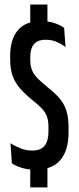

<svg xmlns="http://www.w3.org/2000/svg" viewBox="-20 -742 351 850"><path d="M190 -600H114V-722H190ZM190 87.5H114V-12.5H190ZM135 9.5Q113 9.5 93.8 5.5Q74.5 1.5 59 -5Q43.5 -11.5 32.5 -19L26.5 -108Q47 -94.5 71.5 -85Q96 -75.5 122.5 -75.5Q161 -75.5 177.8 -97.2Q194.5 -119 194.5 -158.5V-181Q194.5 -209 187 -228Q179.5 -247 164 -263Q148.5 -279 124.5 -298Q92 -324.5 69.8 -349.5Q47.5 -374.5 36.2 -405.2Q25 -436 25 -478V-495Q25 -567.5 59 -608Q93 -648.5 161 -648.5Q195.5 -648.5 221.2 -639.8Q247 -631 264 -618.5L270 -533.5Q252.5 -547 231 -556.5Q209.5 -566 181.5 -566Q158 -566 143 -557.2Q128 -548.5 121 -531Q114 -513.5 114 -488V-477Q114 -449 122.5 -429.5Q131 -410 148.8 -392.8Q166.5 -375.5 194 -353Q226 -328 245.5 -304.2Q265 -280.5 274.2 -251Q283.5 -221.5 283.5 -178.5V-154Q283.5 -76.5 247.2 -33.5Q211 9.5 135 9.5Z"/></svg>

Font: Anek Tamil Condensed Medium
Style: Regular
Weight: 500
Width: 3
Designer: Aadarsh Rajan (Tamil), Yesha Goshar (Latin)
Foundry: Ek Type
Version: Version 1.003